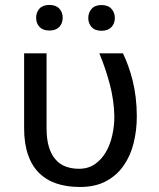

<svg xmlns="http://www.w3.org/2000/svg" viewBox="-20 -743 640 773"><path d="M167.5 -528.3H77.1V-227.1Q77.1 -166 92.3 -121.3Q107.4 -76.7 136.2 -47.9Q165 -18.6 206.8 -4.4Q248.5 9.8 302.2 9.8Q363.8 9.8 407.2 -13.7Q450.7 -37.1 478 -76.7Q505.4 -115.7 518.1 -167.2Q530.8 -218.8 530.8 -274.4Q530.8 -314.5 526.4 -350.3Q522 -386.2 514.2 -418Q506.3 -449.7 496.3 -477.3Q486.3 -504.9 475.1 -528.3H379.9Q405.3 -467.3 422.1 -403.6Q439 -339.8 440.4 -274.4Q440.4 -236.3 432.1 -198.7Q423.8 -161.1 406.7 -131.3Q389.2 -101.1 362.3 -82.3Q335.4 -63.5 297.9 -63.5Q268.6 -63.5 244.4 -72.5Q220.2 -81.5 203.1 -101.6Q186 -121.1 176.8 -151.9Q167.5 -182.6 167.5 -226.1ZM125.5 -671.4Q125.5 -649.4 138.9 -634.8Q152.3 -620.1 178.7 -620.1Q205.1 -620.1 218.8 -634.8Q232.4 -649.4 232.4 -671.4Q232.4 -693.4 218.8 -708.3Q205.1 -723.1 178.7 -723.1Q152.3 -723.1 138.9 -708.3Q125.5 -693.4 125.5 -671.4ZM335.4 -670.4Q335.4 -648.9 348.9 -634Q362.3 -619.1 388.7 -619.1Q415 -619.1 428.7 -634Q442.4 -648.9 442.4 -670.4Q442.4 -692.4 428.7 -707.5Q415 -722.7 388.7 -722.7Q362.3 -722.7 348.9 -707.5Q335.4 -692.4 335.4 -670.4Z"/></svg>

Font: RobotoMono Nerd Font
Style: Regular
Weight: 400
Monospace: yes
Designer: Google
Version: Version 3.000;Nerd Fonts 3.2.1